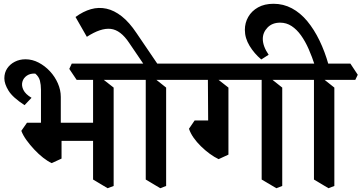

<svg xmlns="http://www.w3.org/2000/svg" viewBox="-20 -961 1915 1017"><path d="M302 -235 197 -262V-486Q197 -512 191.5 -533.5Q186 -555 167 -571Q141 -573 122.5 -560.5Q104 -548 98.5 -527.5Q93 -507 104 -484.5Q115 -462 147 -443L110 -404Q47 -445 25 -481Q3 -517 3 -546Q3 -576 18 -598.5Q33 -621 58.5 -634Q84 -647 115 -647Q151 -647 184.5 -629.5Q218 -612 244.5 -583.5Q271 -555 286.5 -519.5Q302 -484 302 -448ZM254 -97Q232 -107 208 -126Q184 -145 161.5 -169Q139 -193 120.5 -218.5Q102 -244 93 -268L123 -311H239L306 -275V-121ZM216 -215 185 -311H513L535 -215ZM550 36 473 -10V-571L508 -555L582 -497V24ZM386 -538 347 -596 360 -624H667L705 -565L692 -538Z M774 -572 664 -734Q619 -802 566.5 -808Q514 -814 440 -766L380 -871Q421 -901 462 -912.5Q503 -924 544 -915Q585 -906 625 -874.5Q665 -843 703 -786L828 -602ZM829 36 752 -10V-571L787 -555L860 -497V24ZM669 -538 630 -596 643 -624H945L984 -565L971 -538Z M1444 36 1366 -10V-571L1402 -555L1475 -497V24ZM1138 -118Q1115 -129 1091 -146.5Q1067 -164 1044.5 -186Q1022 -208 1005.5 -231.5Q989 -255 981 -279L1011 -323H1127L1190 -286V-142ZM1190 -223 1083 -257 1081 -571 1116 -555 1190 -497ZM945 -538 906 -596 919 -624H1560L1599 -565L1586 -538Z M1648 -614Q1633 -660 1615 -701Q1597 -742 1574.5 -773.5Q1552 -805 1524.5 -823Q1497 -841 1464 -841Q1422 -841 1397 -815Q1372 -789 1372 -755Q1372 -716 1403 -671L1364 -646Q1327 -677 1302 -718Q1277 -759 1277 -803Q1277 -840 1295 -871.5Q1313 -903 1347 -922Q1381 -941 1429 -941Q1481 -941 1526 -917Q1571 -893 1607.5 -849Q1644 -805 1672.5 -746Q1701 -687 1720 -619ZM1720 36 1643 -10V-571L1678 -555L1751 -497V24ZM1560 -538 1521 -596 1534 -624H1836L1875 -565L1862 -538Z"/></svg>

Font: Eczar Medium
Style: Regular
Weight: 500
Designer: Vaibhav Singh
Foundry: Rosetta Type Foundry
Version: Version 2.000